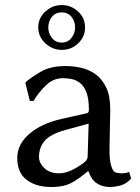

<svg xmlns="http://www.w3.org/2000/svg" viewBox="-20 -725 550 755"><path d="M328.6 -50.8H324.7Q296.4 -27.3 274.7 -13.7Q252.9 0 231.4 5.1Q210 10.3 180.2 10.3Q122.1 10.3 85 -17.6Q47.9 -45.4 47.9 -104Q47.9 -157.7 95.5 -198.7Q143.1 -239.7 223.6 -257.8L322.3 -279.8Q329.6 -282.2 329.6 -292.5Q329.6 -336.9 319.6 -362.5Q309.6 -388.2 293.2 -399.9Q276.9 -411.6 259.8 -414.6Q242.7 -417.5 227.5 -417.5Q189.9 -417.5 161.6 -390.4Q133.3 -363.3 111.3 -327.6L97.2 -328.6L79.6 -399.4L83 -403.8Q103 -420.9 140.6 -443.1Q178.2 -465.3 238.8 -465.3Q269 -465.3 299.8 -458.3Q330.6 -451.2 356 -432.9Q381.3 -414.6 397.5 -381.1Q413.6 -347.7 413.6 -293.5Q413.6 -289.6 413.1 -268.8Q412.6 -248 412.1 -221.2Q411.6 -194.3 411.1 -169.9Q410.6 -145.5 410.6 -133.3Q410.6 -98.1 415.8 -78.4Q420.9 -58.6 428.2 -50.8Q433.6 -46.4 442.4 -44.9Q451.2 -43.5 459 -43.5Q465.3 -43.5 472.4 -44.4Q479.5 -45.4 487.8 -48.8L495.6 -22.5Q477.1 -2 454.3 4.2Q431.6 10.3 411.6 10.3Q381.3 10.3 359.6 -4.9Q337.9 -20 328.6 -50.8ZM328.6 -238.8 238.8 -214.4Q177.2 -197.3 155.3 -170.9Q133.3 -144.5 133.3 -108.4Q133.3 -84 154.5 -63.7Q175.8 -43.5 212.4 -43.5Q236.3 -43.5 261.7 -55.7Q287.1 -67.9 309.6 -85Q315.9 -89.8 320.3 -95.9Q324.7 -102.1 324.7 -112.3ZM130.4 -617.2Q130.4 -654.3 158.4 -679.7Q186.5 -705.1 222.7 -705.1Q259.8 -705.1 287.1 -679.7Q314.5 -654.3 314.5 -617.2Q314.5 -580.6 287.6 -554.7Q260.7 -528.8 222.7 -528.8Q186.5 -528.8 158.4 -554.7Q130.4 -580.6 130.4 -617.2ZM222.7 -676.3Q198.2 -676.3 184.1 -658.7Q169.9 -641.1 169.9 -617.2Q169.9 -594.7 184.1 -576.2Q198.2 -557.6 222.7 -557.6Q247.1 -557.6 261.2 -576.2Q275.4 -594.7 275.4 -617.2Q275.4 -641.1 261.2 -658.7Q247.1 -676.3 222.7 -676.3Z"/></svg>

Font: Kurinto Seri
Style: Regular
Weight: 400
Designer: Kurinto was developed by Clint Goss from a range of fonts that are compatible with the SIL Open Font License Version 1.1
Foundry: Clinton F. Goss
Version: Version 2.196; July 25, 2020